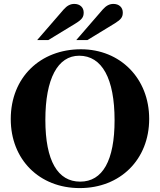

<svg xmlns="http://www.w3.org/2000/svg" viewBox="-20 -943 818 982"><path d="M370 -738H427L568 -824C600 -844 608 -856 608 -879C608 -905 589 -923 560 -923C540 -923 523 -914 506 -895ZM170 -738H227L368 -824C400 -844 408 -856 408 -879C408 -905 389 -923 360 -923C340 -923 323 -914 306 -895ZM743 -335C743 -542 595 -691 394 -691C186 -691 35 -547 35 -334C35 -127 181 19 388 19C595 19 743 -127 743 -335ZM566 -328C566 -122 505 -14 390 -14C276 -14 212 -119 212 -330C212 -540 275 -658 385 -658C502 -658 566 -541 566 -328Z"/></svg>

Font: XITS Math
Style: Bold
Weight: 700
Designer: MicroPress Inc., with final additions and corrections provided by Coen Hoffman, Elsevier (retired)
Version: Version 1.105